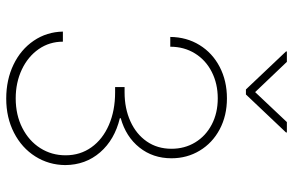

<svg xmlns="http://www.w3.org/2000/svg" viewBox="-186 -591 964 632"><g transform="rotate(90 296.0 -275.0)"><path d="M84 0H117.2Q117.2 44.4 141.8 79.8Q166.5 115.2 209.2 135.3Q252 155.3 303.7 155.3Q358.4 155.3 401.1 133.5Q443.8 111.8 467.5 74.5Q491.2 37.1 491.2 -8.8Q491.2 -57.1 464.8 -94Q438.5 -130.9 391.4 -151.4Q344.2 -171.9 284.2 -171.9H266.6V-203.1H284.2Q336.9 -203.1 379.2 -222.2Q421.4 -241.2 445.6 -276.1Q469.7 -311 469.7 -357.4Q469.7 -400.9 448.7 -435.5Q427.7 -470.2 389.9 -490Q352.1 -509.8 303.7 -509.8Q255.4 -509.8 216.6 -490Q177.7 -470.2 155.8 -434.6Q133.8 -398.9 133.8 -353.5H101.6Q102.1 -407.2 128.2 -449.7Q154.3 -492.2 200.2 -516.1Q246.1 -540 303.7 -540Q360.8 -540 405.8 -516.1Q450.7 -492.2 475.8 -450.4Q501 -408.7 501 -357.4Q501 -296.4 465.6 -252Q430.2 -207.5 369.1 -190.4V-187.5Q439.9 -170.4 481.4 -122.6Q522.9 -74.7 523.4 -7.8Q522.9 46.4 494.9 90.8Q466.8 135.3 417 160.9Q367.2 186.5 304.7 186.5Q242.7 186.5 192.9 162.6Q143.1 138.7 114 95.9Q85 53.2 84 0ZM283.2 -632.8 381.8 -737.3H416V-734.4L291 -602.5H274.4L149.4 -734.4V-737.3H183.6Z"/></g></svg>

Font: Pretendard GOV Thin
Style: Regular
Weight: 100
Designer: Base glyphs from Inter by Rasmus Andersson; Hangeul glyphs from Noto Sans CJK(Source Han Sans) by Jang Soo-young and Kan
Foundry: Kil Hyung-jin
Version: Version 1.309